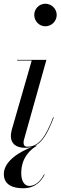

<svg xmlns="http://www.w3.org/2000/svg" viewBox="-24 -780 328 1026"><path d="M159 -700C159 -667 185.5 -639.5 218.5 -639.5C251.5 -639.5 279 -667 279 -700C279 -733 251.5 -760 218.5 -760C185.5 -760 159 -733 159 -700ZM214.5 153 211.5 151.5C197.5 177.5 172 213.5 132.5 213.5C108.5 213.5 89.5 191 89.5 144.5C89.5 62 140.5 17 171.5 0L170 -3C166.5 -2 163 -1 159.5 0.5C202 -18.5 231 -67 263.5 -153L260.5 -154C217.5 -41 180 4 121.5 4C106.5 4 102 -5.5 102 -17C102 -21.5 102 -27.5 104 -33L224 -460H67.5V-456.5H145.5L38.5 -85C36 -74 34 -63 34 -53C34 -15 59 10 111 10C124.5 10 136.5 8.5 147.5 5C85 29 -3.5 79 -3.5 150C-3.5 210 48.5 226 99.5 226C170.5 226 199.5 181 214.5 153Z"/></svg>

Font: Bodoni* 48pt
Style: Italic
Weight: 400
Italic angle: -13°
Version: Version 2.3